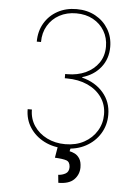

<svg xmlns="http://www.w3.org/2000/svg" viewBox="-61 -784 736 1026"><g transform="rotate(5 307.0 -270.5)"><path d="M309.7 9.9Q248.2 9.9 199.4 -14.9Q150.6 -39.8 122.2 -83.1Q93.8 -126.4 93.8 -181.8H116.5Q116.5 -132.8 142 -94.6Q167.6 -56.5 211.5 -34.6Q255.3 -12.8 309.7 -12.8Q367.5 -12.8 410.9 -36.6Q454.2 -60.4 478.5 -100.5Q502.8 -140.6 502.8 -188.9Q502.8 -241.1 475.1 -280.5Q447.4 -320 399 -341.8Q350.5 -363.6 288.4 -363.6H277V-386.4H288.4Q343 -386.4 386.7 -406.6Q430.4 -426.8 456 -463.8Q481.5 -500.7 481.5 -551.1Q481.5 -598 459.5 -634.9Q437.5 -671.9 398.6 -693.2Q359.7 -714.5 308.2 -714.5Q257.5 -714.5 218 -693Q178.6 -671.5 156.1 -633.3Q133.5 -595.2 133.5 -545.5H110.8Q110.8 -601.6 136.4 -644.9Q161.9 -688.2 206.5 -712.7Q251.1 -737.2 308.2 -737.2Q365.4 -737.2 409.6 -712.9Q453.8 -688.6 479 -646.5Q504.3 -604.4 504.3 -551.1Q504.3 -487.2 467.7 -441.4Q431.1 -395.6 369.3 -377.8V-375Q440.7 -356.9 483.1 -307.5Q525.6 -258.2 525.6 -188.9Q525.6 -133.2 498 -88.1Q470.5 -43 421.9 -16.5Q373.2 9.9 309.7 9.9ZM272.7 -2.8H342.3L336.6 22.7Q349.4 24.9 364.7 32.3Q380 39.8 391 57Q402 74.2 402 105.1Q401.3 143.1 374.8 169.6Q348.4 196 291.2 196L286.9 153.4Q307.9 152.7 326 142.6Q344.1 132.5 343.8 106.5Q342.3 79.2 323.5 72.6Q304.7 66.1 261.4 63.9Z"/></g></svg>

Font: Inter UI Thin
Style: Regular
Weight: 100
Designer: Rasmus Andersson
Foundry: rsms
Version: 3.2;8d6f07862